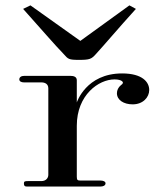

<svg xmlns="http://www.w3.org/2000/svg" viewBox="-20 -681 583 701"><path d="M77.2 0H347.5C355.4 0 365.3 -3 365.3 -11.9C365.3 -18.8 355.4 -21.8 347.5 -21.8H276.2C263.4 -21.8 260.4 -22.8 260.4 -35.6V-221.8C260.4 -334.7 340.6 -391.1 398 -391.1C424.8 -391.1 437.6 -380.2 421.8 -370.3C411.9 -362.4 406.9 -351.5 406.9 -340.6C406.9 -315.8 431.7 -300 464.4 -300C502 -300 524.8 -325.7 524.8 -352.5C524.8 -381.2 500 -412.9 425.7 -412.9C294.1 -412.9 260.4 -306.9 260.4 -306.9V-388.1C260.4 -401 248.5 -404 237.6 -404H68.3C57.4 -404 50.5 -399 50.5 -391.1C50.5 -384.2 57.4 -380.2 67.3 -380.2H130.7C144.6 -380.2 156.4 -374.3 156.4 -358.4V-42.6C156.4 -31.7 148.5 -19.8 130.7 -19.8H81.2C71.3 -19.8 67.3 -18.8 67.3 -11.9C67.3 -4 69.3 0 77.2 0ZM268.3 -462.4C307.9 -462.4 313.9 -465.3 330.7 -484.2C363.4 -519.8 408.9 -574.3 476.2 -648.5L452.5 -661.4L273.3 -531.7L91.1 -661.4L64.4 -648.5C131.7 -573.3 180.2 -516.8 212.9 -483.2C228.7 -465.3 230.7 -462.4 268.3 -462.4Z"/></svg>

Font: Biblismive
Style: Regular
Weight: 400
Designer: Susan Drake
Foundry: Susan Drake
Version: Version 1.0; ttfautohint (v1.8.4.7-5d5b)